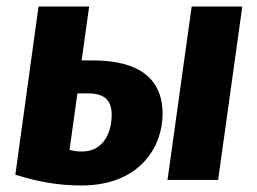

<svg xmlns="http://www.w3.org/2000/svg" viewBox="-20 -551 786 588"><path d="M264 -366H230L253 -531H98L27 -16C94 5 156 17 229 17C413 17 478 -107 478 -202C478 -306 411 -366 264 -366ZM567 -531 493 0H648L722 -531ZM231 -87C219 -87 208 -88 193 -92L217 -265H250C304 -265 322 -240 322 -199C322 -150 300 -87 231 -87Z"/></svg>

Font: Fira Sans
Style: Bold Italic
Weight: 700
Italic angle: -8°
Designer: bBox Type GmbH & Carrois Corporate GbR & Edenspiekermann AG
Foundry: bBox Type GmbH & Carrois Corporate GbR & Edenspiekermann AG
Version: Version 4.301;PS 004.301;hotconv 1.0.88;makeotf.lib2.5.64775